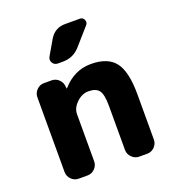

<svg xmlns="http://www.w3.org/2000/svg" viewBox="-138 -874 890 982"><g transform="rotate(-20 306.5 -383.5)"><path d="M122 0Q99 0 82.5 -17Q66 -34 66 -57V-463Q66 -486 82.5 -503Q99 -520 122 -520H163Q187 -520 203.5 -503.5Q220 -487 221 -463L222 -455Q222 -454 223 -454L225 -456Q290 -530 381 -530Q472 -530 512 -478.5Q552 -427 552 -303V-57Q552 -34 535.5 -17Q519 0 496 0H452Q429 0 412 -17Q395 -34 395 -57V-298Q395 -358 379 -380.5Q363 -403 321 -403Q286 -403 256.5 -374.5Q227 -346 227 -313V-57Q227 -34 210.5 -17Q194 0 171 0ZM407 -767Q424 -767 430.5 -751.5Q437 -736 426 -724L345 -632Q308 -590 251 -590H224Q205 -590 195.5 -606Q186 -622 196 -639L242 -718Q271 -767 327 -767Z"/></g></svg>

Font: Rounded Mplus 1c ExtraBold
Style: Regular
Weight: 800
Version: Version 1.059.20150529